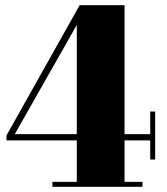

<svg xmlns="http://www.w3.org/2000/svg" viewBox="-20 -720 643 740"><path d="M182 0V-19H276V-179H5V-198L287 -700H460V-203H559V-290H578V-105H559V-179H460V-19H529V0ZM37 -203H276V-624Z"/></svg>

Font: SVN-Abril Fatface
Style: Regular
Weight: 400
Designer: Veronika Burian, Jos? Scaglione
Foundry: TypeTogether
Version: Version 1.001